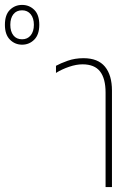

<svg xmlns="http://www.w3.org/2000/svg" viewBox="-205 -762 548 782"><path d="M225 0V-385Q225 -442 202.5 -471Q180 -500 131 -500Q106 -500 76.5 -490Q47 -480 23 -465V-494Q41 -504 70.5 -514.5Q100 -525 135 -525Q194 -525 222.5 -490.5Q251 -456 251 -393V0ZM-115 -580Q-144 -580 -164.5 -600.5Q-185 -621 -185 -661Q-185 -702 -164.5 -722Q-144 -742 -115 -742Q-86 -742 -65.5 -722Q-45 -702 -45 -661Q-45 -621 -65.5 -600.5Q-86 -580 -115 -580ZM-115 -602Q-93 -602 -80 -618Q-67 -634 -67 -661Q-67 -688 -80 -704Q-93 -720 -115 -720Q-138 -720 -150.5 -704Q-163 -688 -163 -661Q-163 -634 -150.5 -618Q-138 -602 -115 -602Z"/></svg>

Font: Noto Sans Thai UI Cond Thin
Style: Regular
Weight: 100
Width: 3
Designer: Monotype Design Team
Foundry: Monotype Imaging Inc.
Version: Version 2.000